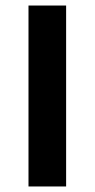

<svg xmlns="http://www.w3.org/2000/svg" viewBox="-20 -674 342 694"><path d="M219 -654H83V0H219Z"/></svg>

Font: Falling Sky
Style: SeBd
Weight: 600
Designer: Paul D. Hunt
Foundry: Adobe Systems Incorporated
Version: Version 1.02